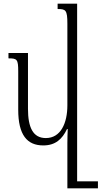

<svg xmlns="http://www.w3.org/2000/svg" viewBox="-20 -780 552 1043"><path d="M215 10C281 10 318 -24 344 -79H348C347 -54 346 -29 346 -4V243H512V205H399V-760H293V-731C337 -731 346 -726 346 -651V-208C346 -111 310 -30 229 -30C159 -30 132 -88 132 -189V-492H26V-463C73 -463 79 -458 79 -392V-184C79 -47 127 10 215 10Z"/></svg>

Font: Noto Serif Armenian Condensed Light
Style: Regular
Weight: 300
Width: 3
Designer: Monotype Design Team
Foundry: Monotype Imaging Inc.
Version: Version 2.008